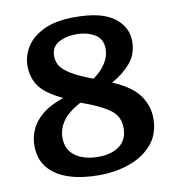

<svg xmlns="http://www.w3.org/2000/svg" viewBox="-82 -787 799 874"><g transform="rotate(-10 318.0 -350.0)"><path d="M306 14Q226 14 166 -6Q106 -26 72.5 -66.5Q39 -107 39 -170Q39 -206 54 -241.5Q69 -277 105.5 -308Q142 -339 206 -361Q130 -396 100.5 -436Q71 -476 71 -534Q71 -576 95.5 -617.5Q120 -659 175.5 -686.5Q231 -714 322 -714Q445 -714 502.5 -670.5Q560 -627 560 -561Q560 -501 524.5 -460Q489 -419 437 -391Q525 -354 559.5 -305Q594 -256 594 -198Q594 -128 555 -81Q516 -34 450.5 -10Q385 14 306 14ZM357 -423Q393 -448 414 -480.5Q435 -513 435 -547Q435 -594 399 -615Q363 -636 315 -636Q266 -636 232 -616.5Q198 -597 198 -555Q198 -530 211 -509.5Q224 -489 258.5 -468Q293 -447 357 -423ZM318 -69Q379 -69 416 -97Q453 -125 453 -179Q453 -234 409 -265Q365 -296 279 -326Q220 -294 195.5 -258.5Q171 -223 171 -183Q171 -127 211.5 -98Q252 -69 318 -69Z"/></g></svg>

Font: Literata 7pt SemiBold
Style: Regular
Weight: 600
Designer: Latin by Veronika Burian and Jose Scaglione. Greek by Irene Vlachou. Cyrillic by Vera Evstafieva.
Foundry: TypeTogether
Version: Version 3.002